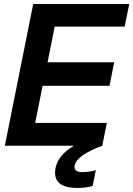

<svg xmlns="http://www.w3.org/2000/svg" viewBox="-20 -718 657 946"><path d="M344.7 0H3.9L143.6 -698.2H616.7L594.2 -586.9H249.5L214.4 -411.1H542.5L519.5 -295.4H189.9L153.3 -112.3H506.3L483.9 0Q358.4 46.9 348.1 96.7Q341.8 129.9 383.3 129.9Q424.8 129.9 452.1 120.1L436.5 198.2Q404.8 208 361.8 208Q234.4 208 253.9 108.9Q267.1 44.9 344.7 0Z"/></svg>

Font: Sansation
Style: Bold Italic
Weight: 700
Designer: Bernd Montag
Version: Version 1.301